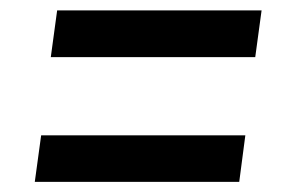

<svg xmlns="http://www.w3.org/2000/svg" viewBox="-20 -520 562 378"><path d="M80 -407.5 92.5 -499.5H495L482.5 -407.5ZM48.5 -162 61 -253.5H463L451 -162Z"/></svg>

Font: Merriweather Sans Medium
Style: Italic
Weight: 500
Italic angle: -7.5°
Designer: Eben Sorkin
Foundry: Eben Sorkin
Version: Version 2.001